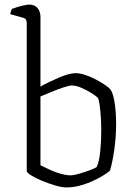

<svg xmlns="http://www.w3.org/2000/svg" viewBox="-20 -820 589 840"><path d="M271 0Q251 0 222 -8.5Q193 -17 164 -29Q135 -41 116 -53Q97 -65 97 -72V-720Q97 -728 93.5 -734Q90 -740 79 -743L25 -758Q26 -766 28.5 -772Q31 -778 32 -781Q42 -785 57 -789.5Q72 -794 86.5 -797Q101 -800 108 -800Q131 -800 144 -785Q157 -770 157 -746V-441Q176 -452 197 -462Q218 -472 239 -481Q260 -490 278.5 -495Q297 -500 311 -500Q328 -500 351.5 -492.5Q375 -485 398 -473Q421 -461 439.5 -448.5Q458 -436 465 -426Q474 -410 479 -385Q484 -360 486 -332.5Q488 -305 488 -279Q488 -221 480 -165Q472 -109 461 -73Q448 -62 427 -49.5Q406 -37 380 -25.5Q354 -14 326 -7Q298 0 271 0ZM288 -53Q302 -53 326.5 -60Q351 -67 373.5 -75.5Q396 -84 403 -89Q414 -112 418.5 -158Q423 -204 423 -246Q423 -279 421 -308.5Q419 -338 416 -359.5Q413 -381 409 -391Q402 -399 381.5 -412Q361 -425 337 -435.5Q313 -446 294 -446Q283 -446 257.5 -437.5Q232 -429 204 -417.5Q176 -406 157 -398V-97Q177 -87 200 -76.5Q223 -66 246.5 -59.5Q270 -53 288 -53Z"/></svg>

Font: Texturina 12pt Thin
Style: Regular
Weight: 250
Designer: Guillermo Torres Carreño
Foundry: Omnibus-Type
Version: Version 1.002